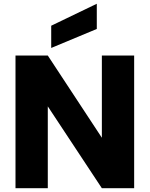

<svg xmlns="http://www.w3.org/2000/svg" viewBox="-20 -996 792 1016"><path d="M232.9 -433.1V0H62V-702.1H232.9L519 -267.1V-702.1H689.9V0H519ZM251 -742.2V-859.9L492.2 -976.1V-842.8Z"/></svg>

Font: PoppinsZ
Style: Bold
Weight: 700
Designer: Ninad Kale (Devanagari), Jonny Pinhorn (Latin)
Foundry: Indian Type Foundry
Version: Version 3.002;FEAKit 1.0